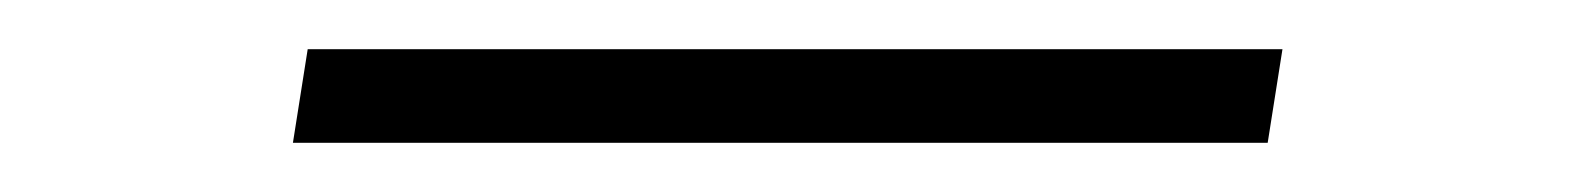

<svg xmlns="http://www.w3.org/2000/svg" viewBox="-20 -379 640 78"><path d="M99 -321 105 -359H501L495 -321Z"/></svg>

Font: Iosevka Curly Slab XLtExObl
Style: Regular
Weight: 200
Width: 7
Italic angle: -9°
Monospace: yes
Designer: Belleve Invis
Foundry: Belleve Invis
Version: Version 11.0.0; ttfautohint (v1.8.3)